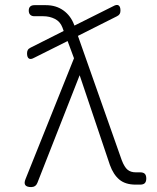

<svg xmlns="http://www.w3.org/2000/svg" viewBox="-20 -751 640 781"><path d="M132 -7Q129 1 122.5 5.5Q116 10 107 10Q89 10 83 2Q77 -6 84 -23L281 -514L255 -584L119 -516Q105 -508 97.5 -513Q90 -518 90 -534Q90 -542 93 -547.5Q96 -553 104 -557L239 -625L234 -639Q225 -663 203.5 -674Q182 -685 156 -685H120Q109 -685 103 -691Q97 -697 97 -708Q97 -719 103 -724.5Q109 -730 120 -730H167Q208 -730 238 -708.5Q268 -687 282 -649L283 -647L441 -726Q455 -734 462.5 -729Q470 -724 470 -708Q470 -700 467 -694.5Q464 -689 456 -685L297 -605L475 -100Q486 -71 499 -60.5Q512 -50 532 -50H550Q563 -50 569 -44Q575 -38 575 -25Q575 -12 569 -6Q563 0 550 0H532Q490 0 465.5 -20.5Q441 -41 427 -80L304 -445Z"/></svg>

Font: Maple Mono NL Thin
Style: Regular
Weight: 250
Monospace: yes
Designer: subframe7536
Version: Version 7.000